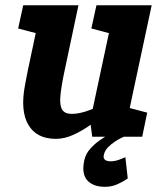

<svg xmlns="http://www.w3.org/2000/svg" viewBox="-20 -520 619 730"><path d="M85.3 -250H225.3Q213 -192 209.7 -155.8Q206.3 -119.7 216.3 -103.3Q226.3 -87 253 -87L193 8Q119 8 87.7 -45.5Q56.3 -99 75.3 -198ZM479.7 -140 322.7 -60 416.7 -500H556.7ZM225.3 -250H85.3L138.3 -500H278.3ZM322.7 -60 479.7 -140 450.7 0H330.7ZM425.3 -150 435 -146.7Q435 -146.7 420.7 -131Q406.3 -115.3 381.5 -92.3Q356.7 -69.3 325.3 -46.3Q294 -23.3 259.5 -7.7Q225 8 192 8L252 -87Q277 -87 306.7 -96.5Q336.3 -106 363.2 -118.5Q390 -131 407.7 -140.5Q425.3 -150 425.3 -150ZM440.7 0 439.3 -118.3 539.7 -91.7 520.7 0ZM125 -391.7 49 -411.7 68.3 -500H148.3ZM403.3 -391.7 327.3 -411.7 346.7 -500H426.7ZM450.7 0Q450.7 0 440.3 4.8Q430 9.7 416.2 18.8Q402.3 28 390 40.8Q377.7 53.7 374.7 69.7Q372 81.7 379.3 87.5Q386.7 93.3 399.7 93.3Q418.7 93.3 437.7 85.5Q456.7 77.7 456.7 77.7L465.7 158.3Q450.7 169.3 428 179.8Q405.3 190.3 379 190.3Q334 190.3 311.7 165.5Q289.3 140.7 300.7 88.3Q306 64.7 323.2 45.5Q340.3 26.3 360.5 12.5Q380.7 -1.3 395.2 -8.7Q409.7 -16 409.7 -16Z"/></svg>

Font: Epunda Slab Light
Style: Italic
Weight: 300
Italic angle: -12°
Designer: Simon Atzbach
Foundry: typofactur
Version: Version 1.102